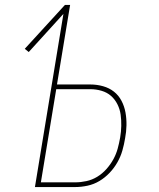

<svg xmlns="http://www.w3.org/2000/svg" viewBox="-20 -755 640 775"><path d="M121 0 236 -699 96 -545 80 -558 242 -735H263L210 -414H345Q371 -414 396 -407Q421 -400 440 -385Q459 -370 470.5 -348Q482 -326 486.5 -301Q491 -276 490.5 -249.5Q490 -223 485 -197Q481 -172 474 -147.5Q467 -123 454 -100Q441 -77 422.5 -57.5Q404 -38 381.5 -24.5Q359 -11 333.5 -5.5Q308 0 284 0ZM284 -19Q306 -19 329 -24Q352 -29 372.5 -41.5Q393 -54 409.5 -72.5Q426 -91 437.5 -112Q449 -133 455 -155Q461 -177 465 -200Q469 -223 469.5 -246.5Q470 -270 467 -292Q464 -314 454 -334Q444 -354 428 -368Q412 -382 390 -388.5Q368 -395 345 -395H207L145 -19Z"/></svg>

Font: Iosevka Aile Thin Oblique
Style: Regular
Weight: 100
Italic angle: -9°
Designer: Belleve Invis
Foundry: Belleve Invis
Version: Version 31.1.0; ttfautohint (v1.8.4)